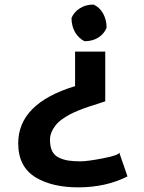

<svg xmlns="http://www.w3.org/2000/svg" viewBox="-20 -787 630 839"><path d="M388.7 -767.1Q414.6 -755.9 430.2 -728.5Q445.8 -701.2 445.8 -665.5Q435.1 -639.2 409.7 -623Q384.3 -606.9 349.6 -606.9Q324.2 -618.7 308.3 -645.8Q292.5 -672.9 292.5 -708.5Q303.2 -734.4 328.9 -750.7Q354.5 -767.1 388.7 -767.1ZM439.9 -344.2Q429.2 -340.3 405.3 -332.8Q381.3 -325.2 365.5 -320.1Q349.6 -314.9 325.9 -305.4Q302.2 -295.9 286.4 -287.6Q270.5 -279.3 252.4 -266.6Q234.4 -253.9 223.6 -240.2Q198.2 -208 198.5 -176Q198.7 -144 208.5 -125.7Q218.3 -107.4 237.5 -98.1Q256.8 -88.9 278.8 -85.4Q300.8 -82 331.5 -82Q362.3 -82 431.6 -95.5Q501 -108.9 501 -120.6L537.1 -16.1Q442.4 31.7 322.3 31.7Q209.5 31.7 137.7 -10.7Q59.6 -57.1 59.6 -160.6Q59.6 -335.4 308.1 -410.6V-561.5H439.9Z"/></svg>

Font: Dhyana
Style: Bold
Weight: 700
Foundry: Vernon Adams
Version: Version 1.002; ttfautohint (v0.8.51-6076)